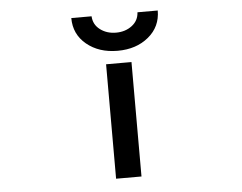

<svg xmlns="http://www.w3.org/2000/svg" viewBox="-52 -810 1105 875"><g transform="rotate(-5 500.0 -372.5)"><path d="M304.7 -746.1H397.5Q399.4 -708 429.7 -685.1Q460 -662.1 502.4 -662.1Q544.9 -662.1 575.2 -685.1Q605.5 -708 607.4 -746.1H700.2Q700.2 -671.9 644 -625.5Q587.9 -579.1 502.4 -579.1Q417 -579.1 360.8 -625.5Q304.7 -671.9 304.7 -746.1ZM444.3 1V-522.5H560.5V1Z"/></g></svg>

Font: GenEi Gothic M SemiBold
Style: Regular
Weight: 500
Designer: o_tamon (Modified); [Source Han Sans]
Ryoko NISHIZUKA  (kana & ideographs); Paul D. Hunt (Latin, Greek & Cyrillic); Wenl
Version: Version 1.1a;Original Version 1.004